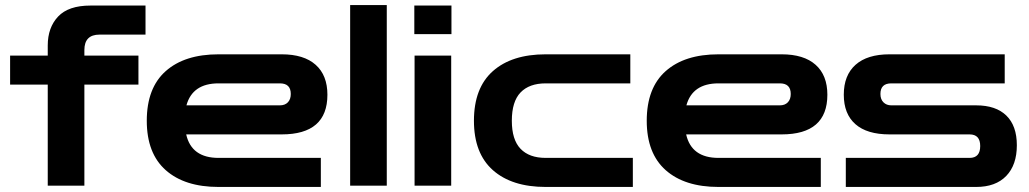

<svg xmlns="http://www.w3.org/2000/svg" viewBox="-20 -735 4075 760"><path d="M169 0V-400H20V-515H169V-555Q169 -626 210 -669.5Q251 -713 338 -713H556V-598H374Q314 -598 314 -537V-515H528V-400H314V0Z M845 5Q711 5 636 -61.5Q561 -128 561 -257Q561 -387 636 -453.5Q711 -520 845 -520H1095Q1183 -520 1229.5 -478.5Q1276 -437 1276 -360Q1276 -203 1095 -203H717Q738 -110 845 -110H1250V5ZM845 -405Q742 -405 718 -318H1088Q1108 -318 1119.5 -330Q1131 -342 1131 -363Q1131 -405 1088 -405Z M1366 0V-715H1511V0Z M1621 0V-515H1766V0ZM1620 -600V-713H1767V-600Z M2140 5Q2006 5 1931 -61.5Q1856 -128 1856 -257Q1856 -387 1931 -453.5Q2006 -520 2140 -520H2475V-405H2140Q2075 -405 2040.5 -369Q2006 -333 2006 -257Q2006 -182 2040.5 -146Q2075 -110 2140 -110H2485V5Z M2824 5Q2690 5 2615 -61.5Q2540 -128 2540 -257Q2540 -387 2615 -453.5Q2690 -520 2824 -520H3074Q3162 -520 3208.5 -478.5Q3255 -437 3255 -360Q3255 -203 3074 -203H2696Q2717 -110 2824 -110H3229V5ZM2824 -405Q2721 -405 2697 -318H3067Q3087 -318 3098.5 -330Q3110 -342 3110 -363Q3110 -405 3067 -405Z M3328 5V-110H3818Q3860 -110 3860 -157Q3860 -203 3818 -203H3501Q3412 -203 3366 -243.5Q3320 -284 3320 -360Q3320 -437 3366.5 -478.5Q3413 -520 3501 -520H3957V-405H3508Q3465 -405 3465 -363Q3465 -342 3477 -330Q3489 -318 3508 -318H3844Q3922 -318 3963.5 -277.5Q4005 -237 4005 -160Q4005 -82 3963 -38.5Q3921 5 3844 5Z"/></svg>

Font: Zen Dots
Style: Regular
Weight: 400
Designer: Yoshimichi Ohira
Foundry: A-1 Corp ZenFonts
Version: Version 1.000; ttfautohint (v1.8.3)